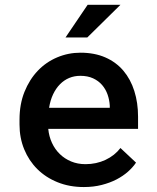

<svg xmlns="http://www.w3.org/2000/svg" viewBox="-20 -753 640 783"><path d="M321.8 9.8Q263.2 9.8 214.8 -9.8Q166.5 -29.3 132.1 -63.5Q97.7 -97.7 78.6 -144.3Q59.6 -190.9 59.6 -245.1V-265.1Q59.6 -328.1 79.8 -378.4Q100.1 -428.7 134 -464.4Q168 -500 213.1 -519Q258.3 -538.1 308.1 -538.1Q365.7 -538.1 409.7 -518.8Q453.6 -499.5 483.2 -464.6Q512.7 -429.7 527.8 -381.8Q543 -334 543 -276.9V-227.5H176.8Q179.7 -196.8 191.9 -170.4Q204.1 -144 223.9 -124.8Q243.7 -105.5 270.3 -94.5Q296.9 -83.5 328.6 -83.5Q373 -83.5 410.4 -101.1Q447.8 -118.7 471.2 -149.4L534.7 -89.8Q522 -70.8 502 -53Q481.9 -35.2 455.1 -21.2Q428.2 -7.3 394.8 1.2Q361.3 9.8 321.8 9.8ZM307.6 -443.8Q283.2 -443.8 262.2 -435.1Q241.2 -426.3 224.6 -409.4Q208 -392.6 196.5 -368.4Q185.1 -344.2 180.2 -313.5H427.7V-322.3Q426.3 -345.7 418.7 -367.4Q411.1 -389.2 396.5 -406.2Q381.8 -423.3 359.6 -433.6Q337.4 -443.8 307.6 -443.8ZM337.4 -733.4H471.2L335.9 -600.1H247.1Z"/></svg>

Font: TypoPRO Roboto Mono
Style: Regular
Weight: 500
Designer: Google
Version: Version 2.000986; 2015; ttfautohint (v1.3)